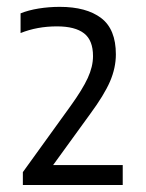

<svg xmlns="http://www.w3.org/2000/svg" viewBox="-20 -834 416 546"><path d="M45 -308V-344.5L181 -533Q214.5 -579.5 229.5 -612Q244.5 -644.5 244.5 -674.5Q244.5 -719.5 219 -739.2Q193.5 -759 142 -759Q85.5 -759 38.5 -740V-796Q60.5 -805 90 -809.8Q119.5 -814.5 150 -814.5Q225.5 -814.5 267.5 -782.8Q309.5 -751 309.5 -679.5Q309.5 -641 292.8 -602.2Q276 -563.5 236.5 -510L131 -364.5H329V-308Z"/></svg>

Font: Encode Sans SemiCondensed SemiCondensed
Style: Regular
Weight: 400
Width: 4
Designer: Multiple Designers
Foundry: Impallari Type
Version: Version 3.000; ttfautohint (v1.8.3) -l 8 -r 50 -G 200 -x 14 